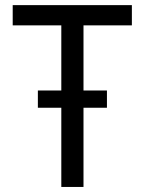

<svg xmlns="http://www.w3.org/2000/svg" viewBox="-20 -740 572 760"><path d="M222.7 -313.5H129.9V-381.8H222.7V-639.6H30.3V-719.7H502V-639.6H310.5V-381.8H403.3V-313.5H310.5V0H222.7Z"/></svg>

Font: Reddit Sans Strawberry
Style: Regular
Weight: 400
Designer: Stephen Hutchings
Foundry: Reddit
Version: Version 1.013